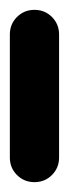

<svg xmlns="http://www.w3.org/2000/svg" viewBox="-20 -370 140 390"><path d="M0 -50H100V-300H0ZM50 -100Q29 -100 14.5 -85.5Q0 -71 0 -50Q0 -29 14.5 -14.5Q29 0 50 0Q71 0 85.5 -14.5Q100 -29 100 -50Q100 -71 85.5 -85.5Q71 -100 50 -100ZM50 -350Q29 -350 14.5 -335.5Q0 -321 0 -300Q0 -279 14.5 -264.5Q29 -250 50 -250Q71 -250 85.5 -264.5Q100 -279 100 -300Q100 -321 85.5 -335.5Q71 -350 50 -350Z"/></svg>

Font: Wavefont SemiBold
Style: Regular
Weight: 600
Version: Version 3.004;gftools[0.9.33]